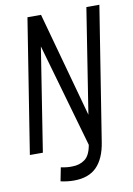

<svg xmlns="http://www.w3.org/2000/svg" viewBox="-95 -761 686 989"><g transform="rotate(-10 248.0 -266.0)"><path d="M9 0 120 -701H191L342 -152L428 -700H496L385 0Q372 83 330 126Q288 169 210 169Q194 169 176.5 167Q159 165 141 161L155 90Q186 97 214 96Q253 96 280.5 75.5Q308 55 317 1L162 -541L77 0Z"/></g></svg>

Font: Georama SemiCondensed
Style: Italic
Weight: 400
Width: 4
Italic angle: -9°
Designer: Jean-Baptiste Levee
Foundry: Production Type
Version: Version 1.000